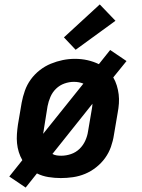

<svg xmlns="http://www.w3.org/2000/svg" viewBox="-20 -797 640 868"><path d="M96 51 22 1 81 -73Q71 -90 65 -109.5Q59 -129 57 -149.5Q55 -170 56.5 -191Q58 -212 61 -233L78 -333Q83 -360 92.5 -387Q102 -414 119 -437.5Q136 -461 159.5 -479.5Q183 -498 210 -509Q237 -520 264 -525.5Q291 -531 319 -531Q348 -531 375 -525Q402 -519 427 -507L478 -571L552 -521L492 -447Q502 -430 508 -410.5Q514 -391 516.5 -370.5Q519 -350 517.5 -329Q516 -308 512 -287L495 -187Q491 -160 481.5 -133Q472 -106 455 -82.5Q438 -59 414.5 -40.5Q391 -22 364.5 -11Q338 0 310 4Q282 8 255 8Q227 8 199 3.5Q171 -1 147 -13ZM175 -192 357 -419Q347 -423 336.5 -425Q326 -427 314 -427Q293 -427 271.5 -419.5Q250 -412 233.5 -396Q217 -380 208 -359Q199 -338 195 -317L179 -217Q178 -210 177 -204Q176 -198 175 -192ZM257 -93Q279 -93 301 -100.5Q323 -108 339.5 -124Q356 -140 365.5 -161Q375 -182 378 -203L395 -303Q396 -310 397 -316Q398 -322 398 -328L217 -101Q226 -96 236 -94.5Q246 -93 257 -93ZM322 -572 269 -628 431 -777 502 -703Z"/></svg>

Font: Iosevka Etoile Oblique
Style: Bold
Weight: 700
Italic angle: -9°
Designer: Belleve Invis
Foundry: Belleve Invis
Version: Version 15.5.2; ttfautohint (v1.8.4)